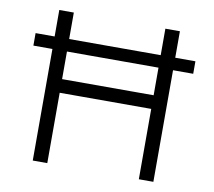

<svg xmlns="http://www.w3.org/2000/svg" viewBox="-77 -776 962 864"><g transform="rotate(10 404.0 -344.0)"><path d="M610.6 -688H677V0H610.6ZM125.9 -688H192.3V0H125.9ZM155.6 -321.5V-383.8H640.8V-321.5ZM38.9 -509.9V-567H769.2V-509.9Z"/></g></svg>

Font: Roundo Variable
Style: Regular
Weight: 200
Designer: Shiva Nallaperumal
Foundry: Indian Type Foundry
Version: Version 2.000